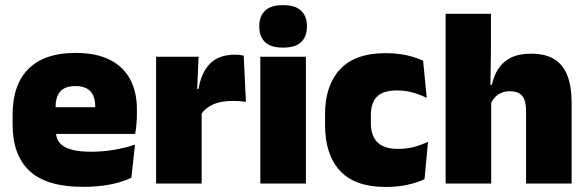

<svg xmlns="http://www.w3.org/2000/svg" viewBox="-20 -713 2284 746"><path d="M303 13Q161.5 13 95.2 -48.5Q29 -110 29 -228.5V-267Q29 -384.5 91.2 -446Q153.5 -507.5 273 -507.5Q352.5 -507.5 405.5 -481.2Q458.5 -455 485.2 -405.8Q512 -356.5 512 -287V-271.5Q512 -251.5 510.2 -230.8Q508.5 -210 505 -192.5H346.5Q348.5 -223 349.2 -250Q350 -277 350 -298.5Q350 -324.5 342 -342.2Q334 -360 317 -369.2Q300 -378.5 273 -378.5Q232.5 -378.5 214.2 -357.5Q196 -336.5 196 -298V-253.5L197 -234.5V-203.5Q197 -188 202.5 -173.5Q208 -159 222.8 -147.8Q237.5 -136.5 264.8 -130Q292 -123.5 335.5 -123.5Q380 -123.5 422.5 -130.8Q465 -138 504.5 -151L490.5 -22.5Q456 -5.5 408.2 3.8Q360.5 13 303 13ZM122.5 -192.5V-296.5H469.5V-192.5Z M761 -267.5 710 -367.5H751.5Q761.5 -430 795.5 -465.2Q829.5 -500.5 893 -500.5Q902.5 -500.5 910.8 -499.5Q919 -498.5 927 -497L935.5 -317Q925.5 -319 911.8 -320Q898 -321 885 -321Q838 -321 807 -306.8Q776 -292.5 761 -267.5ZM586.5 0V-492.5H751.5L744.5 -329.5H763.5V0Z M991.5 0V-492.5H1168.5V0ZM1080 -528Q1031.5 -528 1009.5 -549.8Q987.5 -571.5 987.5 -608.5V-612.5Q987.5 -649.5 1009.5 -671.2Q1031.5 -693 1080 -693Q1128 -693 1150.2 -671.2Q1172.5 -649.5 1172.5 -612.5V-608.5Q1172.5 -571 1150.2 -549.5Q1128 -528 1080 -528Z M1479.5 13.5Q1359 13.5 1301 -49.5Q1243 -112.5 1243 -227V-269.5Q1243 -380.5 1301 -443.5Q1359 -506.5 1479 -506.5Q1508.5 -506.5 1535 -502.8Q1561.5 -499 1584 -492.2Q1606.5 -485.5 1624 -477L1638 -332.5Q1613.5 -345 1585 -353.2Q1556.5 -361.5 1521.5 -361.5Q1467.5 -361.5 1444.2 -337Q1421 -312.5 1421 -266.5V-234Q1421 -186 1446.5 -160.2Q1472 -134.5 1526.5 -134.5Q1560.5 -134.5 1588.2 -142Q1616 -149.5 1643 -162L1629.5 -17Q1602 -3.5 1563 5Q1524 13.5 1479.5 13.5Z M2024 0V-283Q2024 -306.5 2018.2 -323.5Q2012.5 -340.5 1998.8 -349.5Q1985 -358.5 1960.5 -358.5Q1942 -358.5 1927.5 -352Q1913 -345.5 1903 -334.8Q1893 -324 1887 -310.5L1851 -383.5H1891Q1898.5 -418 1915.8 -445.2Q1933 -472.5 1964.2 -488.5Q1995.5 -504.5 2044 -504.5Q2098 -504.5 2132.8 -483.5Q2167.5 -462.5 2184.2 -420.2Q2201 -378 2201 -313.5V0ZM1711.5 0V-659.5H1887.5V-516.5L1885 -345.5L1888.5 -331.5V0Z"/></svg>

Font: Anek Latin Medium ExtraBold
Style: Regular
Weight: 800
Version: Version 1.003